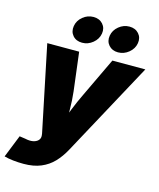

<svg xmlns="http://www.w3.org/2000/svg" viewBox="-162 -863 966 1167"><g transform="rotate(15 321.5 -279.5)"><path d="M-23.4 192.9 33.2 51.3 69.8 56.6Q97.7 63 118.7 59.1Q139.6 55.2 151.4 43.2Q163.1 31.2 162.1 14.2L160.6 0.5L48.8 -539.1H249.5L279.3 -296.9Q285.6 -241.7 285.9 -185.5Q286.1 -129.4 288.6 -64.5H248Q271.5 -129.4 294.2 -186Q316.9 -242.7 343.3 -296.9L458.5 -539.1H666L344.7 53.2Q319.8 99.1 286.9 133.8Q253.9 168.5 208 187.7Q162.1 207 98.6 207Q64.9 207 32.7 203.4Q0.5 199.7 -23.4 192.9ZM478 -596.2Q440.9 -596.2 419.4 -620.8Q397.9 -645.5 403.8 -681.2Q409.7 -716.8 439.5 -741.2Q469.2 -765.6 506.3 -765.6Q543.5 -765.6 565.2 -741.2Q586.9 -716.8 581.1 -681.2Q575.2 -645.5 545.2 -620.8Q515.1 -596.2 478 -596.2ZM252 -596.2Q214.4 -596.2 193.1 -620.8Q171.9 -645.5 177.7 -681.2Q183.6 -716.8 213.1 -741.2Q242.7 -765.6 279.8 -765.6Q317.4 -765.6 339.1 -741.2Q360.8 -716.8 355 -681.2Q349.1 -645.5 319.1 -620.8Q289.1 -596.2 252 -596.2Z"/></g></svg>

Font: Inter 18pt Black
Style: Italic
Weight: 900
Italic angle: -9.3988°
Designer: Rasmus Andersson
Foundry: rsms
Version: Version 4.001;git-66647c0bb